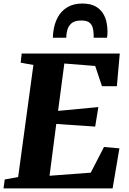

<svg xmlns="http://www.w3.org/2000/svg" viewBox="-30 -1038 712 1058"><path d="M-10.5 0 -4 -49 70 -62.5 154 -680 84 -692.5 89.5 -743H630L614 -563H532L494.5 -674.5L324.5 -688L290 -427L512 -448L494.5 -340.5L280 -355L243 -69.5L470 -86.5L543 -228L628 -220.5L590.5 0ZM423.5 -1018.5Q467.5 -1018.5 495 -1003.5Q522.5 -988.5 537.2 -964.8Q552 -941 557.2 -914.2Q562.5 -887.5 562.5 -863.5Q562.5 -855 561.8 -846.2Q561 -837.5 559.5 -830H486Q486.5 -834.5 486.2 -839.2Q486 -844 486 -848.5Q485.5 -872 479.8 -889Q474 -906 459.8 -915.5Q445.5 -925 418 -925Q382 -925 364.2 -909.8Q346.5 -894.5 340.8 -872.5Q335 -850.5 335 -830H261.5Q261.5 -838 262 -845.5Q262.5 -853 263.5 -860.5Q269 -907 288.2 -942.5Q307.5 -978 341.2 -998.2Q375 -1018.5 423.5 -1018.5Z"/></svg>

Font: Merriweather 28pt Black
Style: Italic
Weight: 900
Italic angle: -7.8°
Version: Version 2.101